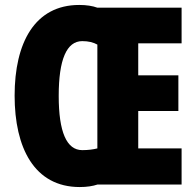

<svg xmlns="http://www.w3.org/2000/svg" viewBox="-20 -745 793 775"><path d="M300 -725C120 -725 39 -572 39 -359C39 -149 118 10 302 10C331 10 355 6 373 0H713V-146H538V-297H700V-441H538V-570H713V-714H373C354 -721 329 -725 300 -725ZM312 -579C337 -579 357 -574 373 -565V-146C357 -142 337 -139 312 -139C249 -139 217 -212 217 -358C217 -505 249 -579 312 -579Z"/></svg>

Font: Noto Sans Bengali ExtraCondensed Black
Style: Regular
Weight: 900
Width: 2
Designer: Joana Ranito - Universal Thirst; Jelle Bosma - Monotype Design Team
Foundry: Universal Thirst ehf.
Version: Version 3.000